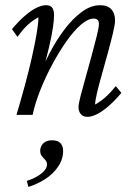

<svg xmlns="http://www.w3.org/2000/svg" viewBox="-20 -445 529 744"><path d="M319.3 7.8Q301.8 7.8 293 -2.9Q284.2 -13.7 284.2 -30.3Q284.2 -42 292.5 -74.2Q300.8 -106.4 312.5 -147.5Q324.2 -188.5 335.4 -230.5Q346.7 -272.5 355 -305.7Q363.3 -338.9 363.3 -352.5Q363.3 -373 342.8 -373Q321.3 -373 293.9 -349.6Q266.6 -326.2 238.3 -286.1Q210 -246.1 183.6 -197.3Q157.2 -148.4 136.7 -97.2Q116.2 -45.9 106.4 0H43.9Q60.5 -55.7 76.2 -113.3Q91.8 -170.9 103.5 -222.7Q115.2 -274.4 122.1 -315.4Q128.9 -356.4 128.9 -377.9Q106.4 -366.2 86.9 -348.1Q67.4 -330.1 47.9 -301.8L26.4 -332Q50.8 -361.3 74.7 -382.3Q98.6 -403.3 120.1 -414.1Q141.6 -424.8 158.2 -424.8Q175.8 -424.8 182.6 -414.6Q189.5 -404.3 189.5 -386.7Q189.5 -370.1 185.5 -340.8Q181.6 -311.5 170.4 -263.7Q159.2 -215.8 138.7 -140.6H128.9Q146.5 -189.5 172.4 -239.3Q198.2 -289.1 230 -331.1Q261.7 -373 296.9 -398.9Q332 -424.8 368.2 -424.8Q396.5 -424.8 411.1 -409.2Q425.8 -393.6 425.8 -366.2Q425.8 -350.6 418 -317.9Q410.2 -285.2 398.9 -243.7Q387.7 -202.1 376 -161.1Q364.3 -120.1 356.4 -87.4Q348.6 -54.7 348.6 -40Q370.1 -51.8 389.6 -69.3Q409.2 -86.9 428.7 -111.3L450.2 -85Q425.8 -55.7 402.3 -35.2Q378.9 -14.6 357.4 -3.4Q335.9 7.8 319.3 7.8ZM89.8 279.3 84 255.9Q118.2 245.1 140.1 227.5Q162.1 210 162.1 192.4Q162.1 183.6 157.7 177.7Q153.3 171.9 148.4 167Q143.6 162.1 139.6 155.8Q135.7 149.4 135.7 139.6Q135.7 123 147.5 110.8Q159.2 98.6 181.6 98.6Q204.1 98.6 214.4 109.9Q224.6 121.1 224.6 139.6Q224.6 171.9 205.6 200.2Q186.5 228.5 155.8 248.5Q125 268.6 89.8 279.3Z"/></svg>

Font: Crimson Pro Light
Style: Italic
Weight: 300
Italic angle: -12°
Designer: Jacques Le Bailly
Foundry: Baron von Fonthausen
Version: Version 1.003